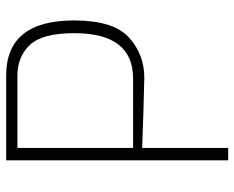

<svg xmlns="http://www.w3.org/2000/svg" viewBox="-90 -684 773 634"><g transform="rotate(-90 297.0 -366.5)"><path d="M85 -733H366Q547 -733 547 -509Q547 -379 491 -328Q435 -277 358 -277Q311 -278 243 -280Q175 -282 126 -284V0H85ZM355 -314Q505 -314 505 -508Q505 -614 466 -655Q427 -696 364 -696H126V-314Z"/></g></svg>

Font: Exo ExtraLight
Style: Regular
Weight: 275
Designer: Natanael Gama
Foundry: Natanael Gama
Version: Version 1.500; ttfautohint (v1.6)